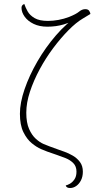

<svg xmlns="http://www.w3.org/2000/svg" viewBox="-20 -757 474 964"><path d="M332 187Q313 187 310 174Q317 173 330 166Q343 159 353.5 144Q364 129 364 105Q364 78 348 62Q332 46 309.5 37Q287 28 266 21L217 4Q208 1 186 -8.5Q164 -18 139.5 -38Q115 -58 97.5 -93.5Q80 -129 80 -186Q80 -241 103.5 -309.5Q127 -378 167.5 -448Q208 -518 260.5 -579Q313 -640 372 -679L365 -659Q339 -646 300.5 -634.5Q262 -623 218 -623Q178 -623 149 -637Q120 -651 104 -673Q88 -695 88 -718Q88 -724 91 -729Q94 -734 102 -737Q108 -719 119 -699.5Q130 -680 154 -666Q178 -652 221 -652Q246 -652 273.5 -657Q301 -662 327 -672Q362 -686 377 -698.5Q392 -711 408 -711Q422 -711 427.5 -703Q433 -695 434 -687L396 -664Q362 -644 323.5 -605Q285 -566 247.5 -516Q210 -466 179.5 -409.5Q149 -353 130.5 -297Q112 -241 112 -191Q112 -141 126 -109.5Q140 -78 160 -60Q180 -42 199 -34Q218 -26 229 -22L273 -6Q284 -2 304 5Q324 12 345.5 24.5Q367 37 381.5 56.5Q396 76 396 105Q396 130 386.5 148.5Q377 167 362.5 177Q348 187 332 187Z"/></svg>

Font: Arima Thin
Style: Regular
Weight: 100
Designer: Joana Correia and Natanael Gama
Foundry: NDISCOVER
Version: Version 1.101;gftools[0.9.23]